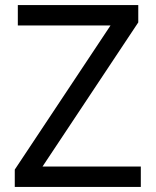

<svg xmlns="http://www.w3.org/2000/svg" viewBox="-20 -734 612 754"><path d="M533 0H38V-68L414 -634H50V-714H523V-646L147 -80H533Z"/></svg>

Font: Noto Sans NKo Unjoined
Style: Regular
Weight: 400
Designer: Monotype Design Team
Foundry: Monotype Imaging Inc.
Version: Version 2.004